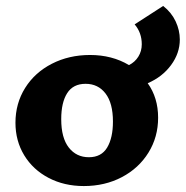

<svg xmlns="http://www.w3.org/2000/svg" viewBox="-20 -618 625 646"><path d="M477 -338Q512 -289 512 -222Q512 -157 479.5 -104.5Q447 -52 390 -22Q333 8 262 8Q196 8 143.5 -19.5Q91 -47 61.5 -95.5Q32 -144 32 -205Q32 -270 64.5 -322Q97 -374 154.5 -403.5Q212 -433 283 -433Q357 -433 414 -399Q434 -409 445.5 -427.5Q457 -446 457 -469Q457 -508 433 -536L529 -598Q557 -576 571 -546Q585 -516 585 -485Q585 -439 555.5 -399Q526 -359 477 -338ZM360 -209Q360 -271 335 -303.5Q310 -336 268 -336Q226 -336 206 -304.5Q186 -273 186 -217Q186 -154 211.5 -121.5Q237 -89 279 -89Q321 -89 340.5 -121.5Q360 -154 360 -209Z"/></svg>

Font: Ysabeau Ultrabold
Style: Regular
Weight: 800
Designer: Christian Thalmann (Catharsis Fonts)
Version: Version 0.003